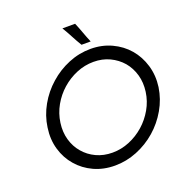

<svg xmlns="http://www.w3.org/2000/svg" viewBox="-154 -1019 1112 1164"><g transform="rotate(-20 402.0 -437.5)"><path d="M85 -349Q74 -275 93 -210Q112 -145 154 -97Q196 -48 257 -20Q318 8 392 8Q465 8 534.5 -20Q604 -48 660 -97Q715 -145 752.5 -210Q790 -275 801 -349Q811 -422 791.5 -487.5Q772 -553 730 -602Q688 -651 626.5 -679.5Q565 -708 492 -708Q418 -708 349 -679.5Q280 -651 225 -602Q169 -553 132 -487.5Q95 -422 85 -349ZM168 -349Q176 -407 204.5 -457.5Q233 -508 276 -546Q319 -584 372 -606Q425 -628 482 -628Q539 -628 585.5 -606Q632 -584 665 -546Q697 -508 711.5 -457.5Q726 -407 718 -349Q710 -291 681 -240.5Q652 -190 610 -153Q567 -115 514 -93Q461 -71 404 -71Q347 -71 300 -93Q253 -115 221 -153Q189 -190 174.5 -240.5Q160 -291 168 -349ZM457 -883H375Q395 -850 412.5 -816.5Q430 -783 450 -750H509Q495 -783 483 -816.5Q471 -850 457 -883Z"/></g></svg>

Font: Josefin Slab Thin
Style: Bold Italic
Weight: 700
Italic angle: -12°
Version: Version 2.000